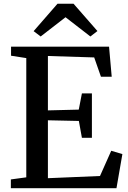

<svg xmlns="http://www.w3.org/2000/svg" viewBox="-20 -988 672 1008"><path d="M118 -57V-683L38 -695.5V-743H552.5L566.5 -585H510L474.5 -686.5L231.5 -694V-408.5L393.5 -412.5L410 -497.5H462.5V-264.5H410L394 -353L231.5 -356.5V-52.5L505 -64L564 -196.5L622.5 -179L591.5 0H37V-46ZM193.5 -796.5 156.5 -824.5 282 -968.5H366L491.5 -825L454.5 -796.5L324 -897.5Z"/></svg>

Font: Merriweather 36pt Medium
Style: Regular
Weight: 500
Version: Version 2.100